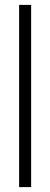

<svg xmlns="http://www.w3.org/2000/svg" viewBox="-20 -763 204 783"><path d="M58 0V-743H107V0Z"/></svg>

Font: Saira ExtraCondensed Light
Style: Regular
Weight: 300
Width: 2
Designer: Hector Gatti with collaboration of the Omnibus-Type team
Foundry: Omnibus-Type
Version: Version 1.101